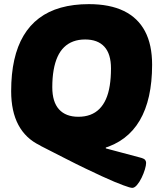

<svg xmlns="http://www.w3.org/2000/svg" viewBox="-20 -728 771 929"><path d="M620 181Q615 181 604.5 178Q594 175 576.5 168.5Q559 162 533.5 151.5Q508 141 473.5 125Q439 109 395 88Q351 67 296.5 39Q242 11 175 -23L492 -36V-10L657 34Q677 39 682 45.5Q687 52 687 60Q687 72 681 92Q675 112 665 132.5Q655 153 643 167Q631 181 620 181ZM341 8Q241 8 172.5 -25Q104 -58 69 -123.5Q34 -189 34 -287Q34 -371 49 -438Q64 -505 94 -555.5Q124 -606 169 -640Q214 -674 274.5 -691Q335 -708 410 -708Q511 -708 579 -675Q647 -642 681.5 -577Q716 -512 716 -415Q716 -331 701 -263.5Q686 -196 656 -145Q626 -94 581 -60Q536 -26 476 -9Q416 8 341 8ZM359 -163Q391 -163 416.5 -172.5Q442 -182 461 -201Q480 -220 492.5 -248Q505 -276 511 -313.5Q517 -351 517 -397Q517 -467 485 -502Q453 -537 392 -537Q360 -537 334.5 -527.5Q309 -518 290 -499.5Q271 -481 258.5 -453.5Q246 -426 239.5 -389Q233 -352 233 -306Q233 -235 265.5 -199Q298 -163 359 -163Z"/></svg>

Font: Asap Black
Style: Italic
Weight: 900
Italic angle: -6°
Designer: Pablo Cosgaya
Foundry: Omnibus-Type
Version: Version 3.001